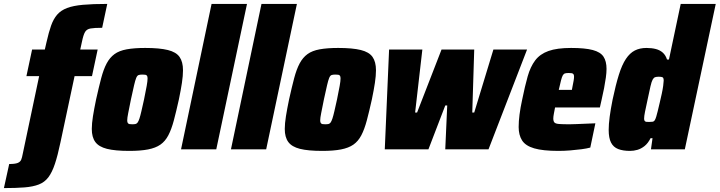

<svg xmlns="http://www.w3.org/2000/svg" viewBox="-91 -763 3677 981"><path d="M-71 198 -44 75Q-14 75 -0.5 69.5Q13 64 17.5 52.5Q22 41 25 24L109 -374H44L73 -510H138L147 -549Q158 -598 170 -632Q182 -666 201 -688Q220 -710 251.5 -722Q283 -734 333 -738.5Q383 -743 457 -743L431 -621Q391 -621 371.5 -617.5Q352 -614 343.5 -599.5Q335 -585 328 -551L319 -510H408L379 -374H290L218 -36Q204 31 189.5 74.5Q175 118 156 143Q137 168 107.5 179.5Q78 191 34.5 194.5Q-9 198 -71 198Z M570 8Q497 8 455.5 -2.5Q414 -13 396 -37.5Q378 -62 378 -104Q378 -132 384 -169.5Q390 -207 400 -255Q414 -318 426 -363.5Q438 -409 454 -439Q470 -469 494 -486.5Q518 -504 556.5 -511Q595 -518 651 -518Q724 -518 766.5 -507.5Q809 -497 826.5 -472Q844 -447 844 -404Q844 -376 838.5 -339.5Q833 -303 823 -255Q809 -192 797 -147Q785 -102 769 -71.5Q753 -41 728.5 -24Q704 -7 665.5 0.5Q627 8 570 8ZM585 -128Q595 -128 601.5 -129.5Q608 -131 612.5 -137.5Q617 -144 621.5 -157.5Q626 -171 631.5 -195Q637 -219 645 -255Q654 -299 658.5 -324Q663 -349 663 -362Q663 -372 660 -376Q657 -380 651.5 -381Q646 -382 637 -382Q624 -382 617 -379.5Q610 -377 605 -365Q600 -353 594 -327Q588 -301 578 -255Q569 -210 564 -185Q559 -160 559 -148Q559 -139 562 -134.5Q565 -130 570.5 -129Q576 -128 585 -128Z M834 0 990 -743H1171L1014 0Z M1089 0 1245 -743H1426L1269 0Z M1556 8Q1483 8 1441.5 -2.5Q1400 -13 1382 -37.5Q1364 -62 1364 -104Q1364 -132 1370 -169.5Q1376 -207 1386 -255Q1400 -318 1412 -363.5Q1424 -409 1440 -439Q1456 -469 1480 -486.5Q1504 -504 1542.5 -511Q1581 -518 1637 -518Q1710 -518 1752.5 -507.5Q1795 -497 1812.5 -472Q1830 -447 1830 -404Q1830 -376 1824.5 -339.5Q1819 -303 1809 -255Q1795 -192 1783 -147Q1771 -102 1755 -71.5Q1739 -41 1714.5 -24Q1690 -7 1651.5 0.5Q1613 8 1556 8ZM1571 -128Q1581 -128 1587.5 -129.5Q1594 -131 1598.5 -137.5Q1603 -144 1607.5 -157.5Q1612 -171 1617.5 -195Q1623 -219 1631 -255Q1640 -299 1644.5 -324Q1649 -349 1649 -362Q1649 -372 1646 -376Q1643 -380 1637.5 -381Q1632 -382 1623 -382Q1610 -382 1603 -379.5Q1596 -377 1591 -365Q1586 -353 1580 -327Q1574 -301 1564 -255Q1555 -210 1550 -185Q1545 -160 1545 -148Q1545 -139 1548 -134.5Q1551 -130 1556.5 -129Q1562 -128 1571 -128Z M1875 0 1897 -510H2067L2030 -188H2040L2165 -510H2332L2322 -188H2332L2430 -510H2602L2405 0H2184L2194 -224H2184L2098 0Z M2762 8Q2683 8 2638.5 -5Q2594 -18 2576.5 -45.5Q2559 -73 2559 -114Q2559 -143 2563.5 -178Q2568 -213 2577 -254Q2591 -323 2605 -372.5Q2619 -422 2643.5 -454.5Q2668 -487 2711.5 -502.5Q2755 -518 2827 -518Q2898 -518 2937.5 -507.5Q2977 -497 2992.5 -473.5Q3008 -450 3008 -411Q3008 -392 3004.5 -366.5Q3001 -341 2995.5 -312.5Q2990 -284 2983 -254L2974 -214H2745Q2742 -198 2739 -182.5Q2736 -167 2736 -158Q2736 -144 2741.5 -137.5Q2747 -131 2765 -129.5Q2783 -128 2819 -128Q2832 -128 2854.5 -129Q2877 -130 2902.5 -131Q2928 -132 2951 -133L2925 -9Q2907 -4 2880 -0.5Q2853 3 2822.5 5.5Q2792 8 2762 8ZM2764 -304H2831L2834 -320Q2838 -340 2840 -351.5Q2842 -363 2842 -371Q2842 -380 2839 -384Q2836 -388 2830 -389Q2824 -390 2815 -390Q2803 -390 2796 -388Q2789 -386 2784.5 -378Q2780 -370 2775.5 -352.5Q2771 -335 2764 -304Z M3128 8Q3092 8 3067.5 -1.5Q3043 -11 3031 -34.5Q3019 -58 3019 -99Q3019 -128 3024 -166Q3029 -204 3039 -254Q3055 -330 3071 -381Q3087 -432 3107 -462Q3127 -492 3152.5 -505Q3178 -518 3212 -518Q3239 -518 3260 -512.5Q3281 -507 3295.5 -494Q3310 -481 3317 -459H3327L3387 -743H3566L3408 0H3235L3243 -57H3233Q3220 -31 3202.5 -17Q3185 -3 3166 2.5Q3147 8 3128 8ZM3226 -140Q3237 -140 3243.5 -141Q3250 -142 3254 -148Q3258 -154 3262 -167Q3265 -176 3269.5 -195Q3274 -214 3279.5 -237Q3285 -260 3290 -283Q3295 -306 3297.5 -324.5Q3300 -343 3300 -351Q3300 -365 3294.5 -368Q3289 -371 3275 -371Q3263 -371 3256 -368.5Q3249 -366 3243.5 -356Q3238 -346 3232.5 -322Q3227 -298 3218 -255Q3209 -214 3204.5 -191.5Q3200 -169 3200 -157Q3200 -149 3203 -145Q3206 -141 3212 -140.5Q3218 -140 3226 -140Z"/></svg>

Font: Saira SemiCondensed Black
Style: Italic
Weight: 900
Width: 4
Italic angle: -12°
Designer: Hector Gatti with collaboration of the Omnibus-Type team
Foundry: Omnibus-Type
Version: Version 1.101